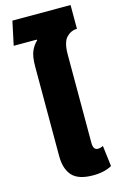

<svg xmlns="http://www.w3.org/2000/svg" viewBox="-128 -887 592 950"><g transform="rotate(-15 168.0 -411.5)"><path d="M227 10Q151 10 119.5 -25Q88 -60 88 -126V-582Q88 -638 101 -665Q114 -692 131 -707L130 -711H12L38 -833H336V-711Q305 -711 282 -687Q259 -663 259 -599V-147Q259 -111 283 -111Q296 -111 310 -118L323 -12Q307 -2 282 4Q257 10 227 10Z"/></g></svg>

Font: Noto Sans Thai Cond Blk
Style: Regular
Weight: 900
Width: 3
Designer: Monotype Design Team
Foundry: Monotype Imaging Inc.
Version: Version 2.002; ttfautohint (v1.8.4.7-5d5b)